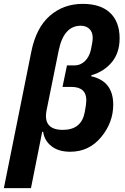

<svg xmlns="http://www.w3.org/2000/svg" viewBox="-47 -772 647 992"><path d="M-27 200 115 -506Q140 -629 210.5 -690.5Q281 -752 381 -752Q473 -752 522 -705.5Q571 -659 571 -574Q571 -500 531.5 -451.5Q492 -403 425 -383L424 -378Q538 -353 538 -231Q538 -139 475.5 -63.5Q413 12 316 12Q255 12 218.5 -17Q182 -46 176 -91H171L113 200ZM276 -323 299 -434H338Q368 -434 391 -455.5Q414 -477 423 -516Q432 -557 432 -577Q432 -606 415 -622.5Q398 -639 370 -639Q282 -639 256 -510L194 -204Q173 -101 278 -101Q374 -101 391 -193Q399 -236 399 -254Q399 -323 321 -323Z"/></svg>

Font: Aneliza
Style: Bold Italic
Weight: 700
Italic angle: -11.31°
Designer: Mike Abbink, Paul van der Laan, Pieter van Rosmalen
Foundry: Bold Monday
Version: Version 3.0